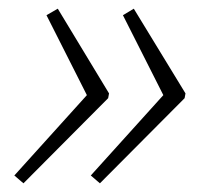

<svg xmlns="http://www.w3.org/2000/svg" viewBox="-20 -463 469 442"><path d="M288 -443 407 -248 405 -237 210 -41 189 -59 356 -244 263 -428ZM113 -443 231 -248 229 -237 34 -41 13 -59 180 -244 87 -428Z"/></svg>

Font: Piazzolla Thin Thin
Style: Italic
Weight: 250
Italic angle: -11.3°
Version: Version 2.005